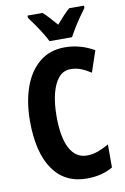

<svg xmlns="http://www.w3.org/2000/svg" viewBox="-101 -991 692 1059"><g transform="rotate(-10 245.0 -461.0)"><path d="M313 -600Q272 -600 245.5 -568.5Q219 -537 205.5 -482Q192 -427 192 -355Q192 -238 225 -176.5Q258 -115 320 -115Q353 -115 383.5 -126.5Q414 -138 444 -155V-26Q382 10 298 10Q175 10 109 -85Q43 -180 43 -356Q43 -463 73 -546.5Q103 -630 161 -677Q219 -724 301 -724Q389 -724 466 -679L426 -560Q399 -578 371.5 -589Q344 -600 313 -600ZM226 -772Q217 -791 200 -818.5Q183 -846 164 -873.5Q145 -901 131 -919V-932H215Q231 -918 249.5 -897.5Q268 -877 289 -853Q311 -879 328.5 -897.5Q346 -916 364 -932H447V-919Q433 -900 414.5 -873.5Q396 -847 379.5 -820Q363 -793 352 -772Z"/></g></svg>

Font: Noto Sans Bengali ExtraCondensed
Style: Bold
Weight: 700
Width: 2
Designer: Joana Ranito - Universal Thirst; Jelle Bosma - Monotype Design Team
Foundry: Universal Thirst ehf.
Version: Version 3.000; ttfautohint (v1.8.4.7-5d5b)